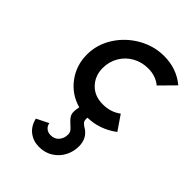

<svg xmlns="http://www.w3.org/2000/svg" viewBox="-207 -523 873 873"><g transform="rotate(45 230.0 -86.5)"><path d="M272 11Q270 29 276 37Q282 45 293 51.5Q304 58 308 62Q337 87 337 131Q337 164 322 193.5Q307 223 278 242Q249 261 210 261Q173 261 145.5 240Q118 219 109 180L167 151Q169 166 180.5 176Q192 186 210 186Q235 186 249.5 169Q264 152 264 128Q264 115 257.5 106.5Q251 98 239 88Q222 73 214 60Q206 47 209 23L212 4Q147 -14 107 -67.5Q67 -121 67 -190Q67 -255 102.5 -311Q138 -367 196.5 -400.5Q255 -434 321 -434Q401 -434 460 -385L391 -315Q376 -328 355 -335.5Q334 -343 310 -343Q268 -343 234 -324Q200 -305 180.5 -271.5Q161 -238 161 -198Q161 -148 193 -114.5Q225 -81 278 -81Q329 -81 366 -109L414 -39Q348 10 272 11Z"/></g></svg>

Font: Josefin Sans SemiBold
Style: Italic
Weight: 600
Italic angle: -7°
Designer: Santiago Orozco
Foundry: Typemade
Version: Version 2.000